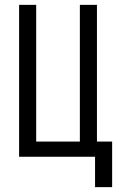

<svg xmlns="http://www.w3.org/2000/svg" viewBox="-20 -645 481 790"><path d="M128.9 -625V-62.5H308.6V-625H378.9V-62.5H441.4V125H371.1V0H58.6V-625Z"/></svg>

Font: Sudo Var
Style: Regular
Weight: 400
Monospace: yes
Designer: Jens Kutilek
Foundry: Jens Kutilek
Version: Version 0.065;FEAKit 1.0